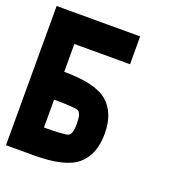

<svg xmlns="http://www.w3.org/2000/svg" viewBox="-117 -967 735 810"><g transform="rotate(20 250.0 -562.5)"><path d="M125 -375Q218.8 -375 234.4 -382.8Q250 -390.6 250 -437.5Q250 -484.4 234.4 -492.2Q218.8 -500 125 -500ZM375 -437.5Q375 -343.8 320.3 -296.9Q265.6 -250 125 -250H0V-875H375V-750H125V-625Q265.6 -625 320.3 -578.1Q375 -531.2 375 -437.5Z"/></g></svg>

Font: CraftyPE
Style: Regular
Weight: 400
Designer: Erek Butcher
Foundry: Haunted Coop
Version: Version 0.018;April 4, 2024;FontCreator 15.0.0.2962 64-bit